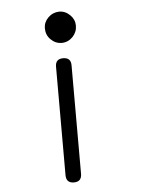

<svg xmlns="http://www.w3.org/2000/svg" viewBox="-55 -551 735 887"><g transform="rotate(-5 312.5 -108.0)"><path d="M252 -359C271.3 -359 288.3 -366.3 303 -381C317 -395.7 324 -413 324 -433C324 -451.7 317 -468 303 -482C288.3 -496.7 271.3 -504 252 -504C232 -503.3 215 -496 201 -482C187 -468 180 -451.7 180 -433C180 -412.3 187 -395 201 -381C215.7 -366.3 232.7 -359 252 -359ZM216 -252V125V251C216 275.7 228 288 252 288C276 288 288 275.7 288 251V-252C288 -276 276 -288 252 -288C228 -288 216 -276 216 -252Z"/></g></svg>

Font: Semi-Coder
Style: Regular
Weight: 400
Version: 0.1000